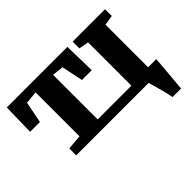

<svg xmlns="http://www.w3.org/2000/svg" viewBox="-141 -830 1285 1285"><g transform="rotate(-45 501.0 -187.5)"><path d="M127 0V-65.5L232.5 -74.5V-490.5L143 -481.5L113 -329.5H20L25 -555H598.5L603.5 -329.5H510.5L479 -481.5L398.5 -490.5V-68.5H717.5V-478.5L648 -491.5V-555H954.5V-491.5L884 -479.5V0ZM858.5 180Q856.5 165.5 850.2 139.2Q844 113 836.2 84.2Q828.5 55.5 821.8 32.2Q815 9 812 0L776.5 -76.5H961Q960 -63.5 958 -37.5Q956 -11.5 953.2 21.2Q950.5 54 947.5 86Q944.5 118 942.5 143.5Q940.5 169 939.5 180Z"/></g></svg>

Font: Merriweather 20pt Black
Style: Regular
Weight: 900
Version: Version 2.100